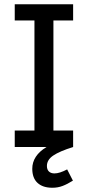

<svg xmlns="http://www.w3.org/2000/svg" viewBox="-20 -696 416 909"><path d="M325.2 159.2Q298.8 175.8 276.4 184.3Q253.9 192.9 228 192.9Q182.6 192.9 157.7 169.9Q132.8 147 132.8 103Q132.8 41 200.2 0H49.8V-78.1H143.1V-599.1H49.8V-675.8H326.2V-599.1H232.9V-78.1H326.2V0Q262.2 20 232.2 40.3Q202.1 60.5 202.1 89.8Q202.1 106.9 211.7 116Q221.2 125 237.8 125Q262.2 125 297.9 106Z"/></svg>

Font: Lorenzo Sans
Style: Regular
Weight: 400
Foundry: Intel Corporation
Version: Version 1.00; ttfautohint (v1.5)